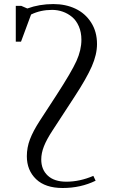

<svg xmlns="http://www.w3.org/2000/svg" viewBox="-20 -731 581 950"><path d="M58.1 -524.9V-702.1H85L115.2 -689Q174.8 -710.9 244.1 -710.9Q304.7 -710.9 353.3 -688Q401.9 -665 430.9 -619.6Q460 -574.2 460 -513.2Q460 -461.4 434.1 -402.3Q408.2 -343.3 349.1 -252.9L240.2 -85.9Q210.4 -40.5 197.3 -6.8Q184.1 26.9 184.1 58.1Q184.1 107.9 216.3 137.9Q248.5 168 308.1 168Q374.5 168 441.9 139.2L453.1 163.1Q379.4 199.2 290 199.2Q204.1 199.2 158.4 155.3Q112.8 111.3 112.8 42Q112.8 -1 128.2 -41.5Q143.6 -82 175.8 -131.8L257.8 -257.8Q333.5 -374.5 358.2 -429Q382.8 -483.4 382.8 -534.2Q382.8 -571.3 370.1 -600.6Q357.4 -629.9 336.4 -647.2Q315.4 -664.6 290.3 -673.3Q265.1 -682.1 237.8 -682.1Q180.7 -682.1 133.8 -659.2L84 -524.9Z"/></svg>

Font: Dihjauti S
Style: Regular
Weight: 400
Designer: T. Christopher White
Version: Version 3.0.0